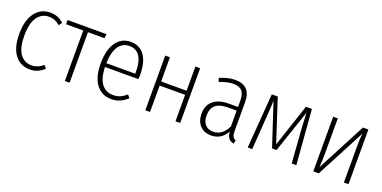

<svg xmlns="http://www.w3.org/2000/svg" viewBox="-16 -1121 3425 1722"><g transform="rotate(20 1696.5 -260.5)"><path d="M387 -481 364 -451Q340 -472 315.5 -482.5Q291 -493 259 -493Q189 -493 148 -434.5Q107 -376 107 -258Q107 -142 147.5 -85.5Q188 -29 258 -29Q317 -29 368 -73L391 -45Q332 11 258 11Q166 11 112.5 -58Q59 -127 59 -258Q59 -388 113 -460Q167 -532 258 -532Q296 -532 327 -520Q358 -508 387 -481Z M796 -522 790 -482H633V0H588V-482H424V-522Z M1202 -241H883Q887 -131 927.5 -80Q968 -29 1035 -29Q1073 -29 1101.5 -41Q1130 -53 1162 -80L1185 -52Q1151 -21 1114.5 -5Q1078 11 1034 11Q942 11 889 -58.5Q836 -128 836 -257Q836 -387 886.5 -459.5Q937 -532 1024 -532Q1112 -532 1158 -466.5Q1204 -401 1204 -282Q1204 -261 1202 -241ZM1159 -297Q1159 -391 1126 -442Q1093 -493 1025 -493Q963 -493 925 -441Q887 -389 883 -277H1159Z M1644 0V-252H1401V0H1356V-522H1401V-291H1644V-522H1689V0Z M2211 -21 2201 11Q2169 3 2152.5 -18Q2136 -39 2133 -79Q2082 11 1986 11Q1918 11 1879 -31.5Q1840 -74 1840 -145Q1840 -225 1892.5 -268.5Q1945 -312 2038 -312H2127V-372Q2127 -434 2101.5 -463.5Q2076 -493 2018 -493Q1961 -493 1888 -463L1875 -498Q1956 -532 2022 -532Q2172 -532 2172 -375V-103Q2172 -66 2181 -48Q2190 -30 2211 -21ZM2127 -127V-277H2043Q1888 -277 1888 -146Q1888 -89 1915.5 -58Q1943 -27 1991 -27Q2081 -27 2127 -127Z M2797 0H2753L2729 -326Q2724 -405 2722 -474L2584 -67H2541L2407 -474L2406 -443Q2405 -428 2403.5 -393Q2402 -358 2399 -327L2376 0H2333L2373 -522H2430L2563 -114L2699 -522H2756Z M3295 0H3251V-356Q3251 -410 3257 -468L3011 0H2959V-522H3003V-188Q3003 -124 2998 -54L3243 -522H3295Z"/></g></svg>

Font: Fira Sans Condensed ExtraLight
Style: Regular
Weight: 275
Width: 3
Designer: Carrois Corporate & Edenspiekermann AG
Foundry: Carrois Corporate GbR & Edenspiekermann AG
Version: Version 4.203